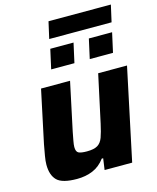

<svg xmlns="http://www.w3.org/2000/svg" viewBox="-125 -934 841 1029"><g transform="rotate(-15 295.5 -420.0)"><path d="M174 8Q92 8 63 -21Q34 -50 34 -108Q34 -128 39 -157Q44 -186 50 -218L112 -510H273L216 -242Q211 -216 207 -194.5Q203 -173 203 -161Q203 -135 216.5 -128Q230 -121 263 -121Q302 -121 322 -133Q342 -145 352 -172.5Q362 -200 372 -246L429 -510H589L481 0H328L337 -63H329Q301 -25 261.5 -8.5Q222 8 174 8ZM405 -595 429 -703H558L534 -595ZM191 -595 215 -703H344L320 -595ZM223 -755 244 -848H590L569 -755Z"/></g></svg>

Font: Saira
Style: Bold Italic
Weight: 700
Italic angle: -12°
Designer: Hector Gatti with collaboration of the Omnibus-Type team
Foundry: Omnibus-Type
Version: Version 1.100; ttfautohint (v1.8.3)